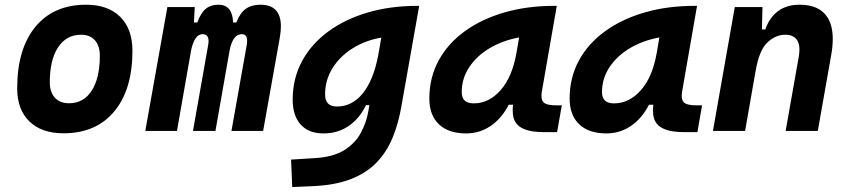

<svg xmlns="http://www.w3.org/2000/svg" viewBox="-20 -547 3556 802"><path d="M245.1 9.8Q153.8 9.8 102.8 -39.8Q51.8 -89.4 51.8 -177.7Q51.8 -342.8 127.9 -435.1Q204.1 -527.3 339.8 -527.3Q431.2 -527.3 482.2 -476.6Q533.2 -425.8 533.2 -335Q533.2 -172.4 457 -81.3Q380.9 9.8 245.1 9.8ZM268.6 -115.7Q329.1 -115.7 363 -168.2Q397 -220.7 397 -314Q397 -355.5 376.5 -378.7Q356 -401.9 318.8 -401.9Q257.3 -401.9 222.7 -349.4Q188 -296.9 188 -203.6Q188 -162.1 209.2 -138.9Q230.5 -115.7 268.6 -115.7Z M793.5 -517.6 790 -453.1H804.2Q818.8 -493.2 839.6 -510.3Q860.4 -527.3 892.6 -527.3Q951.2 -527.3 953.6 -453.1H967.3Q982.9 -493.7 1007.1 -510.5Q1031.2 -527.3 1067.9 -527.3Q1153.3 -527.3 1153.3 -437Q1153.3 -416.5 1148.9 -390.6L1079.1 0H946.8L1010.7 -359.4Q1012.2 -369.1 1012.2 -376.5Q1012.2 -404.3 990.2 -404.3Q953.6 -404.3 939.9 -340.8L879.9 0H786.1L849.6 -359.4Q851.1 -368.2 851.1 -375.5Q851.1 -404.3 826.2 -404.3Q793.5 -404.3 778.8 -339.8L719.2 0H586.9L679.2 -517.6Z M1200.7 234.4 1195.8 119.6 1298.3 113.3Q1373 108.4 1418.5 79.8Q1463.9 51.3 1487.1 8.1Q1510.3 -35.2 1518.6 -82.5L1522.9 -107.9H1508.8Q1481.4 -51.3 1436 -20.5Q1390.6 10.3 1331.1 10.3Q1269.5 10.3 1236.1 -26.6Q1202.6 -63.5 1202.6 -130.4Q1202.6 -219.7 1241.7 -291.7Q1280.8 -363.8 1351.3 -415.5Q1421.9 -467.3 1516.4 -494.9Q1610.8 -522.5 1721.7 -522.5H1731L1655.8 -98.1Q1643.6 -29.3 1619.6 28.8Q1595.7 86.9 1554.2 130.6Q1512.7 174.3 1447.8 200.2Q1382.8 226.1 1288.6 230.5ZM1572.8 -390.1Q1504.9 -377.9 1451.9 -344.5Q1398.9 -311 1368.4 -261.5Q1337.9 -211.9 1337.9 -152.3Q1337.9 -102.1 1387.2 -102.1Q1450.7 -102.1 1495.1 -156.7Q1539.6 -211.4 1559.6 -314.9Z M1926.8 10.3Q1853.5 10.3 1813.5 -27.8Q1773.4 -65.9 1773.4 -135.3Q1773.4 -223.1 1812.5 -294.7Q1851.6 -366.2 1922.1 -417Q1992.7 -467.8 2087.4 -495.1Q2182.1 -522.5 2293.5 -522.5H2305.7L2243.7 -166.5Q2241.7 -155.8 2241.7 -147Q2241.7 -128.4 2250.5 -119.6Q2263.2 -106.9 2303.2 -106.9H2326.7L2307.1 4.9H2253.9Q2204.1 4.9 2176.3 -5.1Q2148.4 -15.1 2136.5 -31.7Q2124.5 -48.3 2122.6 -68.8Q2121.6 -77.6 2121.6 -86.9Q2121.6 -98.1 2123 -109.4H2105Q2075.2 -51.8 2029.3 -20.8Q1983.4 10.3 1926.8 10.3ZM1958.5 -115.2Q2022.5 -115.2 2071 -170.2Q2119.6 -225.1 2137.2 -325.7L2148.4 -390.6Q2079.1 -377.9 2024.9 -345.5Q1970.7 -313 1939.7 -265.9Q1908.7 -218.8 1908.7 -162.1Q1908.7 -115.2 1958.5 -115.2Z M2512.7 10.3Q2439.5 10.3 2399.4 -27.8Q2359.4 -65.9 2359.4 -135.3Q2359.4 -223.1 2398.4 -294.7Q2437.5 -366.2 2508.1 -417Q2578.6 -467.8 2673.3 -495.1Q2768.1 -522.5 2879.4 -522.5H2891.6L2829.6 -166.5Q2827.6 -155.8 2827.6 -147Q2827.6 -128.4 2836.4 -119.6Q2849.1 -106.9 2889.2 -106.9H2912.6L2893.1 4.9H2839.8Q2790 4.9 2762.2 -5.1Q2734.4 -15.1 2722.4 -31.7Q2710.4 -48.3 2708.5 -68.8Q2707.5 -77.6 2707.5 -86.9Q2707.5 -98.1 2709 -109.4H2690.9Q2661.1 -51.8 2615.2 -20.8Q2569.3 10.3 2512.7 10.3ZM2544.4 -115.2Q2608.4 -115.2 2657 -170.2Q2705.6 -225.1 2723.1 -325.7L2734.4 -390.6Q2665 -377.9 2610.8 -345.5Q2556.6 -313 2525.6 -265.9Q2494.6 -218.8 2494.6 -162.1Q2494.6 -115.2 2544.4 -115.2Z M2958 0 3049.3 -517.6H3165L3162.6 -423.8H3176.8Q3193.4 -473.1 3229.5 -500.2Q3265.6 -527.3 3320.3 -527.3Q3403.3 -527.3 3437 -473.6Q3458.5 -439 3458.5 -383.8Q3458.5 -353 3451.7 -315.4L3396 0H3261.7L3316.9 -312.5Q3319.3 -327.6 3319.3 -339.8Q3319.3 -364.3 3309.6 -379.4Q3294.4 -401.9 3260.3 -401.9Q3218.8 -401.9 3184.6 -368.7Q3150.4 -335.4 3136.2 -249.5V-250.5L3092.3 0Z"/></svg>

Font: CaskaydiaCove NF
Style: Bold Italic
Weight: 700
Italic angle: -10°
Designer: Aaron Bell
Foundry: Saja Typeworks
Version: Version 2111.001; VTT 6.35;Nerd Fonts 3.2.1